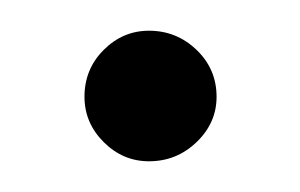

<svg xmlns="http://www.w3.org/2000/svg" viewBox="-20 -93 195 125"><path d="M77 -73Q60 -73 47.5 -60.5Q35 -48 35 -30Q35 -13 47.5 -0.5Q60 12 77 12Q95 12 108 -0.5Q121 -13 121 -30Q121 -48 108 -60.5Q95 -73 77 -73Z"/></svg>

Font: Advent Pro Medium
Style: Regular
Weight: 500
Designer: VivaRado, Andreas Kalpakidis
Foundry: VivaRado, Andreas Kalpakidis
Version: Version 3.000